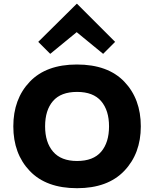

<svg xmlns="http://www.w3.org/2000/svg" viewBox="-20 -979 810 1009"><path d="M553 -315Q553 -399 511.5 -447.5Q470 -496 385 -496Q300 -496 258.5 -448Q217 -400 217 -315Q217 -231 259 -182Q301 -133 385 -133Q470 -133 511.5 -181.5Q553 -230 553 -315ZM720 -315Q720 -172 633 -81Q546 10 385 10Q223 10 136.5 -80.5Q50 -171 50 -315Q50 -459 136.5 -549.5Q223 -640 384 -640Q547 -640 633.5 -549.5Q720 -459 720 -315ZM385 -959 585 -759 522 -696 383 -810 244 -696 181 -759 383 -959Z"/></svg>

Font: Sinkin Sans 700 Bold
Style: Bold
Weight: 700
Designer: Keith Bates
Foundry: K-Type
Version: Sinkin Sans (version 1.0)  by Keith Bates   •   © 2014   www